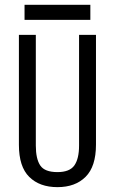

<svg xmlns="http://www.w3.org/2000/svg" viewBox="-20 -770 478 798"><path d="M128.9 -625V-165Q128.9 -109.4 147.5 -82Q166 -54.7 218.8 -54.7Q269.5 -54.7 289.1 -82.5Q308.6 -110.4 308.6 -165V-625H378.9V-168.9Q378.9 -78.1 335.9 -35.2Q293 7.8 218.8 7.8Q144.5 7.8 101.6 -34.7Q58.6 -77.1 58.6 -168V-625ZM82 -687.5V-750H355.5V-687.5Z"/></svg>

Font: Sudo Variable
Style: Regular
Weight: 400
Monospace: yes
Designer: Jens Kutilek
Foundry: Jens Kutilek
Version: Version 0.040